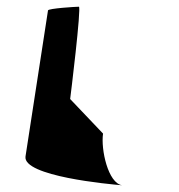

<svg xmlns="http://www.w3.org/2000/svg" viewBox="-20 -583 533 572"><path d="M56 -117C47 -58 306 -34 344 -31C302 -37 280 -138 287 -185L189 -288C190 -294 223 -563 215 -563C207 -563 124 -558 123 -552ZM344 -31H348Z"/></svg>

Font: Ampere
Style: SCIta
Weight: 400
Version: Version 1